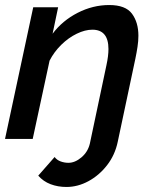

<svg xmlns="http://www.w3.org/2000/svg" viewBox="-20 -552 614 763"><path d="M244 191Q210 191 181 180Q152 169 132 146L197 72Q206 84 221 89.5Q236 95 252 95Q278 95 303.5 73.5Q329 52 337 19L403 -293Q411 -330 411 -357Q411 -434 347 -434Q318 -434 285 -418Q252 -402 223.5 -374Q195 -346 177 -311L110 0H0L112 -523H211L189 -418Q228 -470 288.5 -501Q349 -532 414 -532Q479 -532 504.5 -497.5Q530 -463 530 -410Q530 -389 526.5 -366Q523 -343 518 -319L448 11Q437 64 405.5 104.5Q374 145 331.5 168Q289 191 244 191Z"/></svg>

Font: Raleway SemiBold
Style: Italic
Weight: 600
Italic angle: -12°
Designer: Matt McInerney, Pablo Impallari, Rodrigo Fuenzalida
Foundry: Matt McInerney, Pablo Impallari, Rodrigo Fuenzalida
Version: Version 4.026